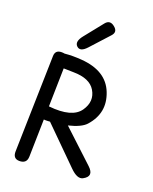

<svg xmlns="http://www.w3.org/2000/svg" viewBox="-187 -1131 1003 1259"><g transform="rotate(20 314.0 -501.5)"><path d="M387.7 -1016.6Q424.3 -987.8 394.5 -955.1L278.8 -828.1Q236.3 -781.2 208.5 -808.6Q182.1 -834.5 222.2 -884.3L323.7 -1011.2Q351.6 -1045.9 387.7 -1016.6ZM539.6 -9.8Q504.4 9.3 450.2 -44.9L209 -284.2Q201.2 -283.7 192.9 -283.2Q178.2 -282.2 166 -283.7L160.2 -22.9Q159.2 27.8 106.4 26.9Q62.5 25.9 63.5 -23.9L80.1 -695.3Q81.1 -738.3 125.5 -738.3Q136.7 -738.3 145.5 -736.3Q202.6 -741.7 264.2 -736.8Q440.4 -723.6 491.2 -594.7Q543 -463.9 447.3 -357.4Q415.5 -322.3 327.6 -300.8L546.9 -96.7Q603.5 -43.9 539.6 -9.8ZM173.8 -643.1 168 -376Q334.5 -358.4 387.2 -435.1Q436.5 -506.8 395.5 -575.7Q356.9 -640.6 242.2 -641.6Q208 -642.6 173.8 -643.1Z"/></g></svg>

Font: Comic Relief LRS
Style: Regular
Weight: 400
Designer: Jeff Davis
Foundry: Loudifier
Version: Version 1.0